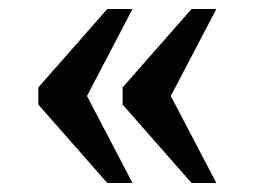

<svg xmlns="http://www.w3.org/2000/svg" viewBox="-20 -483 565 426"><path d="M405 -77 252 -251V-289L405 -463H460L359 -270L460 -77ZM218 -77 65 -251V-289L218 -463H274L173 -270L274 -77Z"/></svg>

Font: Noto Serif Thai Medium
Style: Regular
Weight: 500
Version: Version 2.001